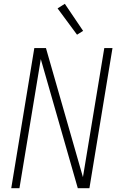

<svg xmlns="http://www.w3.org/2000/svg" viewBox="-20 -987 640 1007"><path d="M39 0 160 -735H221L415 -58L527 -735H570L449 0H388L194 -677L82 0ZM384 -805 282 -943 320 -967 416 -825Z"/></svg>

Font: Iosevka Aile XLt Obl
Style: Regular
Weight: 200
Italic angle: -9°
Designer: Belleve Invis
Foundry: Belleve Invis
Version: Version 31.1.0; ttfautohint (v1.8.4)